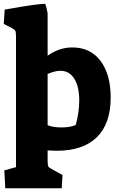

<svg xmlns="http://www.w3.org/2000/svg" viewBox="-25 -785 628 1020"><path d="M-2 120 60 103V-591Q60 -613 57 -620Q54 -627 40 -635L-5 -658L0 -734Q96 -751 142 -757.5Q188 -764 215 -765Q224 -742 228 -713V-489Q289 -533 359 -533Q455 -533 509 -461.5Q563 -390 563 -267Q563 -128 489.5 -56Q416 16 276 16Q260 16 228 14V69Q228 91 231 98Q234 105 248 112L307 145L303 215H3ZM377 -121Q385 -146 390.5 -182Q396 -218 396 -251Q396 -325 369.5 -367Q343 -409 296 -409Q267 -409 228 -392V-120Q257 -108 301 -108Q348 -108 377 -121Z"/></svg>

Font: Suez One
Style: Regular
Weight: 400
Version: Version 1.000